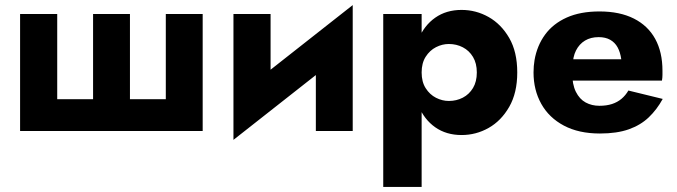

<svg xmlns="http://www.w3.org/2000/svg" viewBox="-20 -515 2661 755"><path d="M491 -125V-460H346V-125H205V-460H59V0H777V-460H632V-125Z M1362 -330 1367 -495 903 -130 898 35ZM1044 -460H898V35L1044 -106ZM1367 -495 1222 -354V0H1367Z M1638 220V-460H1487V220ZM2014 -230Q2014 -311 1982.5 -365.5Q1951 -420 1901.5 -448Q1852 -476 1795 -476Q1735 -476 1691.5 -445.5Q1648 -415 1625 -360Q1602 -305 1602 -230Q1602 -156 1625 -100.5Q1648 -45 1691.5 -14.5Q1735 16 1795 16Q1852 16 1901.5 -12Q1951 -40 1982.5 -95Q2014 -150 2014 -230ZM1855 -230Q1855 -194 1840 -169Q1825 -144 1800 -131Q1775 -118 1745 -118Q1719 -118 1694.5 -130.5Q1670 -143 1654 -168Q1638 -193 1638 -230Q1638 -267 1654 -292Q1670 -317 1694.5 -329.5Q1719 -342 1745 -342Q1775 -342 1800 -329Q1825 -316 1840 -291Q1855 -266 1855 -230Z M2163 -198H2583Q2585 -210 2585 -220.5Q2585 -231 2585 -237Q2585 -310 2556.5 -362Q2528 -414 2472.5 -442Q2417 -470 2337 -470Q2262 -470 2208.5 -446Q2155 -422 2123.5 -379Q2092 -336 2082 -279Q2080 -267 2079 -255Q2078 -243 2078 -230Q2078 -161 2108.5 -106.5Q2139 -52 2197.5 -21Q2256 10 2339 10Q2406 10 2452.5 -6.5Q2499 -23 2531 -53.5Q2563 -84 2586 -126L2451 -159Q2440 -140 2424 -126.5Q2408 -113 2386.5 -106Q2365 -99 2337 -99Q2307 -99 2283 -112Q2259 -125 2244.5 -154Q2230 -183 2230 -230L2232 -254Q2232 -291 2245 -316.5Q2258 -342 2280.5 -355.5Q2303 -369 2334 -369Q2361 -369 2379.5 -358.5Q2398 -348 2408.5 -329Q2419 -310 2423 -282H2163Z"/></svg>

Font: Glinicke Jost Bold
Style: Bold
Weight: 700
Version: Version 3.710